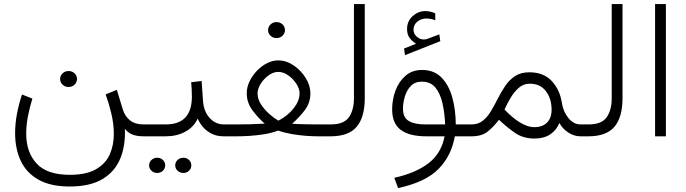

<svg xmlns="http://www.w3.org/2000/svg" viewBox="-20 -683 3438 962"><path d="M281.2 -287.1Q281.2 -303.7 293.5 -315.4Q305.7 -327.1 323.7 -327.1Q341.3 -327.1 353.5 -315.7Q365.7 -304.2 365.7 -287.1Q365.7 -270.5 353.5 -258.8Q341.3 -247.1 323.7 -247.1Q305.7 -247.1 293.5 -258.8Q281.2 -270.5 281.2 -287.1ZM329.1 192.9Q412.6 192.9 460.9 165Q509.3 137.2 529.8 90.8Q550.3 44.4 550.3 -11.7Q550.3 -62.5 537.6 -115Q524.9 -167.5 509.3 -210L565.4 -232.9L595.7 -133.3Q606.4 -100.1 631.6 -79.8Q656.7 -59.6 699.2 -59.6H723.1V0H700.2Q667.5 0 645 -8.3Q622.6 -16.6 605.5 -37.6Q609.4 46.4 582.5 111.6Q555.7 176.8 493.7 214.1Q431.6 251.5 329.1 251.5Q233.9 251.5 173.3 217.5Q112.8 183.6 84.2 123.3Q55.7 63 55.7 -16.1Q55.7 -62.5 64.9 -112.1Q74.2 -161.6 90.3 -209.5L142.1 -189Q128.9 -146 120.1 -101.1Q111.3 -56.2 111.3 -13.2Q111.3 79.6 163.3 136.2Q215.3 192.9 329.1 192.9Z M704.1 -59.6H811Q940.4 -59.6 941.4 -197.3Q941.4 -218.3 940.4 -234.9Q939.5 -251.5 938 -271L990.2 -277.3L997.1 -178.2Q1000.5 -125.5 1030 -92.5Q1059.6 -59.6 1101.6 -59.6H1120.6V0H1101.1Q1064.9 0 1038.3 -14.2Q1011.7 -28.3 994.9 -49.1Q978 -69.8 970.7 -88.9Q950.7 -45.9 908 -22.9Q865.2 0 810.5 0H704.1ZM857.9 145.5Q857.9 129.9 869.6 118.7Q881.3 107.4 898.4 107.4Q915.5 107.4 927 118.4Q938.5 129.4 938.5 145.5Q938.5 161.6 927 172.6Q915.5 183.6 898.4 183.6Q881.3 183.6 869.6 172.4Q857.9 161.1 857.9 145.5ZM727.1 145.5Q727.1 129.9 738.8 118.7Q750.5 107.4 767.6 107.4Q784.7 107.4 796.1 118.4Q807.6 129.4 807.6 145.5Q807.6 161.6 796.1 172.6Q784.7 183.6 767.6 183.6Q750.5 183.6 738.8 172.4Q727.1 161.1 727.1 145.5Z M1323.2 -532.2Q1323.2 -548.8 1335.4 -560.5Q1347.7 -572.3 1365.7 -572.3Q1383.3 -572.3 1395.5 -560.8Q1407.7 -549.3 1407.7 -532.2Q1407.7 -515.6 1395.5 -503.9Q1383.3 -492.2 1365.7 -492.2Q1347.7 -492.2 1335.4 -503.9Q1323.2 -515.6 1323.2 -532.2ZM1535.2 -215.3Q1535.2 -167 1505.9 -129.4Q1476.6 -91.8 1443.4 -63Q1473.1 -61 1511.2 -60.3Q1549.3 -59.6 1570.8 -59.6H1617.7V0H1572.3Q1548.3 0 1513.9 -2.4Q1479.5 -4.9 1442.4 -11.2Q1405.3 -17.6 1373.5 -28.8Q1341.8 -16.6 1304 -10.5Q1266.1 -4.4 1230.5 -2.2Q1194.8 0 1169.4 0H1102.1V-59.6H1169.4Q1194.3 -59.6 1233.6 -60.5Q1272.9 -61.5 1306.2 -63.5Q1273.4 -92.3 1244.9 -130.4Q1216.3 -168.5 1216.3 -216.3Q1216.3 -245.1 1229.7 -273.9Q1243.2 -302.7 1265.9 -326.9Q1288.6 -351.1 1316.7 -365.7Q1344.7 -380.4 1374 -380.4Q1414.6 -380.4 1451.4 -355.2Q1488.3 -330.1 1511.7 -292.2Q1535.2 -254.4 1535.2 -215.3ZM1374 -322.8Q1349.6 -322.8 1325.7 -305.4Q1301.8 -288.1 1286.1 -263.2Q1270.5 -238.3 1270.5 -214.4Q1270.5 -186.5 1288.1 -159.7Q1305.7 -132.8 1329.8 -111.6Q1354 -90.3 1374.5 -78.6Q1398.9 -90.3 1423.3 -111.3Q1447.8 -132.3 1464.4 -159.4Q1481 -186.5 1481 -215.3Q1481 -238.8 1464.6 -263.7Q1448.2 -288.6 1423.8 -305.7Q1399.4 -322.8 1374 -322.8Z M1599.6 -59.6H1636.7Q1703.6 -59.6 1728.5 -95.9Q1753.4 -132.3 1753.4 -190.4V-662.6H1807.6V-190.9Q1807.6 -95.7 1767.1 -47.9Q1726.6 0 1636.2 0H1599.6Z M2064.5 -463.9Q2046.4 -475.1 2033 -492.2Q2019.5 -509.3 2019.5 -537.1Q2019.5 -577.1 2047.6 -602.3Q2075.7 -627.4 2110.4 -627.4Q2136.2 -627.4 2160.6 -616.2L2161.1 -581.1Q2148.9 -586.4 2137.5 -588.4Q2126 -590.3 2114.7 -590.3Q2090.8 -590.3 2071.3 -574.7Q2051.8 -559.1 2051.8 -533.7Q2051.8 -512.7 2070.1 -497.6Q2088.4 -482.4 2111.8 -485.8Q2114.3 -485.8 2116.7 -486.8Q2119.1 -487.8 2121.1 -488.3L2181.2 -510.7L2186 -476.6L2009.3 -406.7L2004.4 -439.9ZM2094.7 -332.5Q2154.3 -332.5 2191.4 -295.2Q2228.5 -257.8 2245.8 -195.8Q2263.2 -133.8 2263.7 -59.6H2335.9V0H2258.8Q2242.2 97.2 2177 163.6Q2111.8 230 1974.6 259.3L1955.6 208Q2064 183.6 2127.7 134.3Q2191.4 85 2207.5 0H2115.2Q2031.7 0 1988.3 -32Q1944.8 -64 1944.8 -135.3Q1944.8 -183.6 1961.4 -228.8Q1978 -273.9 2011.5 -303.2Q2044.9 -332.5 2094.7 -332.5ZM2110.4 -59.6H2210.4Q2208 -116.7 2197 -165.5Q2186 -214.4 2161.6 -244.1Q2137.2 -273.9 2093.3 -273.9Q2058.6 -273.9 2037.8 -251.7Q2017.1 -229.5 2008.1 -198Q1999 -166.5 1999 -138.2Q1999 -94.2 2028.1 -76.9Q2057.1 -59.6 2110.4 -59.6Z M2342.8 0H2317.9V-59.6H2341.8Q2376 -59.6 2399.4 -78.4Q2422.9 -97.2 2440.4 -127Q2458 -156.7 2474.9 -190.2Q2491.7 -223.6 2512 -253.4Q2532.2 -283.2 2561 -302Q2589.8 -320.8 2632.3 -320.8Q2703.6 -320.8 2744.4 -277.1Q2785.2 -233.4 2795.4 -167Q2802.2 -123 2828.1 -91.3Q2854 -59.6 2888.7 -59.6H2909.2V0H2888.2Q2856 0 2826.9 -19.3Q2797.9 -38.6 2782.7 -66.9Q2767.6 -29.8 2736.1 -9.3Q2704.6 11.2 2657.7 11.2Q2601.6 11.2 2560.3 -17.3Q2519 -45.9 2480 -83Q2453.1 -47.4 2423.3 -23.7Q2393.6 0 2342.8 0ZM2634.3 -263.7Q2603 -263.7 2579.3 -242.9Q2555.7 -222.2 2538.1 -192.4Q2520.5 -162.6 2507.8 -134.3Q2543.9 -96.2 2579.1 -73.2Q2621.6 -45.9 2656.7 -45.9Q2698.2 -45.9 2720.9 -68.8Q2743.7 -91.8 2743.7 -133.3Q2743.7 -188.5 2715.3 -226.1Q2687 -263.7 2634.3 -263.7Z M2891.1 -59.6H2928.2Q2995.1 -59.6 3020 -95.9Q3044.9 -132.3 3044.9 -190.4V-662.6H3099.1V-190.9Q3099.1 -95.7 3058.6 -47.9Q3018.1 0 2927.7 0H2891.1Z M3316.4 -662.6V0H3262.2V-662.6Z"/></svg>

Font: Vazirmatn RD ExtraLight
Style: Regular
Weight: 200
Designer: Saber Rastikerdar
Foundry: Saber Rastikerdar
Version: Version 32.102